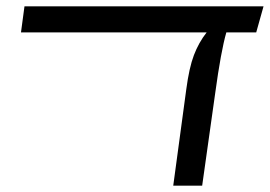

<svg xmlns="http://www.w3.org/2000/svg" viewBox="-20 -584 849 604"><path d="M786 -482H692Q675 -423 657 -291L616 0H525L566 -303Q575 -371 590 -410.5Q605 -450 630 -482H46L57 -564H809Z"/></svg>

Font: FiraGO
Style: Italic
Weight: 400
Italic angle: -8°
Designer: bBox Type GmbH
Foundry: bBox Type GmbH
Version: Version 1.001